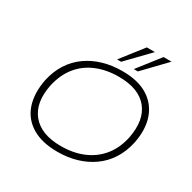

<svg xmlns="http://www.w3.org/2000/svg" viewBox="-202 -1143 1349 1351"><g transform="rotate(30 472.5 -467.5)"><path d="M433 8Q307 8 226 -41Q145 -90 115 -178.5Q85 -267 108 -386Q126 -467 165.5 -528Q205 -589 263 -630Q321 -671 393 -692Q465 -713 548 -713Q675 -713 754.5 -664Q834 -615 865 -526.5Q896 -438 872 -319Q854 -238 814.5 -177Q775 -116 717 -75Q659 -34 587.5 -13Q516 8 433 8ZM435 -39Q534 -39 613.5 -72Q693 -105 747 -170Q801 -235 822 -332Q853 -489 780.5 -577.5Q708 -666 546 -666Q447 -666 367 -633Q287 -600 234 -535Q181 -470 159 -373Q127 -217 200.5 -128Q274 -39 435 -39ZM473 -765 612 -943H678L506 -765ZM609 -765 748 -943H813L642 -765Z"/></g></svg>

Font: Nunito Sans 10pt Expanded ExtraLight
Style: Italic
Weight: 250
Width: 7
Italic angle: -9°
Designer: Vernon Adams
Foundry: Vernon Adams
Version: Version 3.101;gftools[0.9.27]